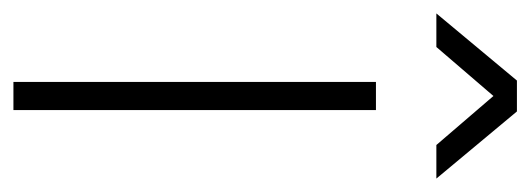

<svg xmlns="http://www.w3.org/2000/svg" viewBox="-294 -518 790 286"><g transform="rotate(90 101.0 -375.0)"><path d="M80 -540H122V0H80ZM78 -750H124L224 -630H174L101 -715L28 -630H-22Z"/></g></svg>

Font: Tap Sans
Style: Regular
Weight: 400
Designer: Tap Payments
Foundry: Tap Payments
Version: Version 1.001;Glyphs 3.1.2 (3151)